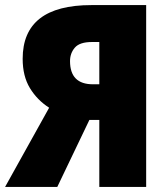

<svg xmlns="http://www.w3.org/2000/svg" viewBox="-28 -734 661 754"><path d="M362 -403H337Q247 -403 247 -494Q247 -525 266 -547Q285 -569 333 -569H362ZM362 -263V0H546V-714H331Q61 -714 61 -503Q61 -435 89.5 -388Q118 -341 165 -311L-8 0H197L323 -263Z"/></svg>

Font: Noto Sans UI SemiCondensed Black
Style: Regular
Weight: 900
Width: 4
Designer: Monotype Design Team
Foundry: Monotype Imaging Inc.
Version: 1.001